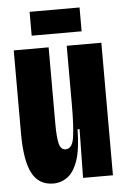

<svg xmlns="http://www.w3.org/2000/svg" viewBox="-51 -712 493 762"><g transform="rotate(-5 195.5 -331.5)"><path d="M131 12Q73 12 46.5 -38.5Q20 -89 20 -197V-528H159V-226Q159 -169 165.5 -144Q172 -119 191 -119Q218 -119 224.5 -164.5Q231 -210 231 -290V-528H369V-253V0H250L253 -194H245Q244 -114 228.5 -69.5Q213 -25 187.5 -6.5Q162 12 131 12ZM96 -580V-675H295V-580Z"/></g></svg>

Font: Bricolage Grotesque 96pt Condensed Bricolage Grotesque 48pt Condensed Regular
Style: Bold
Weight: 700
Width: 3
Designer: Mathieu Triay
Foundry: Atelier Triay
Version: Version 1.001; ttfautohint (v1.8.4.7-5d5b);gftools[0.9.33.de